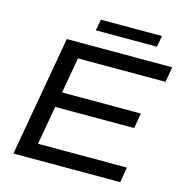

<svg xmlns="http://www.w3.org/2000/svg" viewBox="-120 -948 1014 1059"><g transform="rotate(15 387.0 -419.0)"><path d="M51 0 172 -686H774L759 -599H259L223 -395H673L658 -308H207L168 -87H676L661 0ZM314 -774 326 -838H675L663 -774Z"/></g></svg>

Font: Archivo SemiExpanded
Style: Italic
Weight: 400
Width: 6
Italic angle: -10°
Designer: Hector Gatti
Foundry: Omnibus-Type
Version: Version 2.001